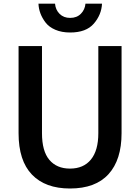

<svg xmlns="http://www.w3.org/2000/svg" viewBox="-20 -1028 776 1065"><path d="M83 -289.1V-772.5H212.9V-289.1Q212.9 -189.5 253.9 -141.1Q294.9 -92.8 368.2 -92.8Q443.4 -92.8 484.4 -143.1Q525.4 -193.4 525.4 -289.1V-772.5H654.3V-289.1Q654.3 -141.6 582 -62Q509.8 17.6 368.2 17.6Q231.4 17.6 157.2 -59.6Q83 -136.7 83 -289.1ZM193.4 -1007.8H285.2Q288.1 -973.6 310.5 -951.2Q333 -928.7 369.1 -928.7Q406.2 -928.7 428.7 -951.7Q451.2 -974.6 454.1 -1007.8H545.9Q543 -946.3 500.5 -897Q458 -847.7 369.1 -847.7Q322.3 -847.7 287.1 -862.8Q252 -877.9 232.9 -902.8Q213.9 -927.7 204.1 -954.1Q194.3 -980.5 193.4 -1007.8Z"/></svg>

Font: Gothic A1
Style: Bold
Weight: 700
Version: Version 2.50